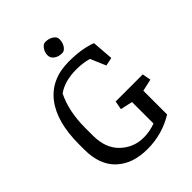

<svg xmlns="http://www.w3.org/2000/svg" viewBox="-239 -975 1113 1113"><g transform="rotate(-45 317.5 -418.5)"><path d="M49.8 -246.6V-290Q49.8 -474.6 127 -573.2Q204.1 -671.9 348.6 -671.4Q452.6 -671.4 525.9 -643.6L536.1 -511.7L484.9 -501L444.8 -595.2Q399.4 -608.4 347.2 -608.4Q249.5 -608.4 190.9 -565.4Q142.6 -467.8 142.6 -333.5V-268.6Q142.6 -165.5 201.7 -108.9Q260.7 -52.2 343.3 -52.2Q391.1 -52.2 440.4 -69.8V-246.1L365.7 -262.7L375.5 -315.4H597.7L607.4 -262.7L533.2 -246.1V-51.3Q432.1 10.7 311.5 10.7Q190.4 10.7 120.1 -55.2Q49.8 -121.1 49.8 -246.6ZM331.1 -848.1Q361.8 -847.7 381.3 -834Q400.9 -820.3 400.9 -803.2Q400.9 -772.5 386.7 -752.4Q372.6 -732.4 355.5 -732.4Q338.9 -732.4 326.7 -736.3Q314.5 -740.2 305.2 -747.1Q285.6 -760.7 285.6 -784.2Q285.6 -808.1 299.8 -828.1Q314 -848.1 331.1 -848.1Z"/></g></svg>

Font: NoticiaText-Regular
Style: Regular
Weight: 400
Designer: JM Sole
Foundry: JM Sole
Version: Version 1.003